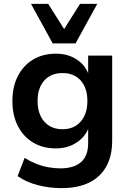

<svg xmlns="http://www.w3.org/2000/svg" viewBox="-20 -781 670 991"><path d="M298 190Q234 190 174.5 174.5Q115 159 71 128L107 34Q134 51 165 63.5Q196 76 228 82Q260 88 291 88Q362 88 398.5 55.5Q435 23 435 -42V-123H438Q421 -75 375 -45Q329 -15 269 -15Q201 -15 150.5 -45.5Q100 -76 72 -131Q44 -186 44 -260Q44 -333 72 -388Q100 -443 150.5 -473.5Q201 -504 269 -504Q330 -504 376 -474Q422 -444 438 -394H435V-494H559V-55Q559 24 528.5 78.5Q498 133 440 161.5Q382 190 298 190ZM303 -114Q362 -114 396.5 -153.5Q431 -193 431 -260Q431 -327 396.5 -365.5Q362 -404 303 -404Q243 -404 208.5 -365.5Q174 -327 174 -260Q174 -193 208.5 -153.5Q243 -114 303 -114ZM252 -557 140 -761H229L311 -631L393 -761H482L370 -557Z"/></svg>

Font: Nunito Sans 10pt
Style: Bold
Weight: 700
Designer: Vernon Adams
Foundry: Vernon Adams
Version: Version 3.101;gftools[0.9.27]